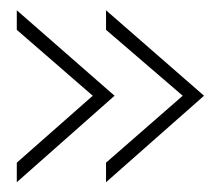

<svg xmlns="http://www.w3.org/2000/svg" viewBox="-20 -444 431 383"><path d="M13.5 -80.5 208.5 -253 13.5 -423.5V-384.5L165 -253L13.5 -119.5ZM191.5 -80.5 387 -253 191.5 -423.5V-384.5L344.5 -253L191.5 -119.5Z"/></svg>

Font: HK Grotesk ExtraLight
Style: Regular
Weight: 200
Designer: Alfredo Marco Pradil
Foundry: Hanken Design Co.
Version: Version 3.001;FEAKit 1.0